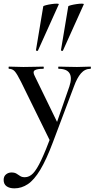

<svg xmlns="http://www.w3.org/2000/svg" viewBox="-58 -751 518 1052"><path d="M438 -386Q440 -386 440 -380Q440 -374 438 -374Q407 -374 385.5 -349Q364 -324 347 -277L232 28Q196 124 162.5 179.5Q129 235 94.5 258Q60 281 21 281Q-6 281 -22 269.5Q-38 258 -38 235Q-38 215 -25 204.5Q-12 194 5 194Q22 194 32.5 200.5Q43 207 52.5 213.5Q62 220 78 220Q103 220 123.5 198.5Q144 177 168 126Q192 75 225 -13L222 33L57 -303Q35 -347 22.5 -360.5Q10 -374 -9 -374Q-11 -374 -11 -380Q-11 -386 -9 -386Q10 -386 30.5 -385Q51 -384 70 -384Q105 -384 131.5 -385Q158 -386 179 -386Q182 -386 182 -380Q182 -374 179 -374Q145 -374 132.5 -366Q120 -358 132 -335L262 -68L231 -15L322 -277Q338 -325 323 -349.5Q308 -374 263 -374Q261 -374 261 -380Q261 -386 263 -386Q287 -386 308.5 -385Q330 -384 364 -384Q387 -384 402 -385Q417 -386 438 -386ZM150 -474Q149 -471 143.5 -472.5Q138 -474 139 -476L179 -716Q180 -719 193.5 -722.5Q207 -726 224 -728.5Q241 -731 253.5 -731Q266 -731 264 -727ZM287 -474Q286 -471 280.5 -472.5Q275 -474 276 -476L316 -716Q317 -719 330.5 -722.5Q344 -726 361 -728.5Q378 -731 390.5 -731Q403 -731 401 -727Z"/></svg>

Font: Cormorant SemiBold
Style: Regular
Weight: 600
Designer: Christian Thalmann (Catharsis Fonts)
Foundry: Catharsis Fonts
Version: Version 4.000